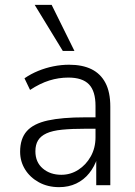

<svg xmlns="http://www.w3.org/2000/svg" viewBox="-20 -764 555 792"><path d="M224 8Q177 8 140.5 -12Q104 -32 83.5 -65Q63 -98 63 -138Q63 -192 90.5 -223Q118 -254 177 -267Q236 -280 331 -280H386V-233H335Q276 -233 236 -229Q196 -225 172 -214Q148 -203 137 -185Q126 -167 126 -140Q126 -95 156.5 -69Q187 -43 233 -43Q271 -43 303 -63.5Q335 -84 354.5 -119Q374 -154 374 -198V-327Q374 -388 347 -416Q320 -444 262 -444Q222 -444 183.5 -432Q145 -420 104 -393L81 -441Q107 -459 137.5 -471.5Q168 -484 200.5 -490.5Q233 -497 265 -497Q320 -497 357.5 -478.5Q395 -460 415 -422Q435 -384 435 -324V0H377V-111H381Q370 -77 348 -49.5Q326 -22 294.5 -7Q263 8 224 8ZM239 -554 123 -744H193L287 -554Z"/></svg>

Font: Nunito Sans 10pt SemiCondensed Light
Style: Regular
Weight: 300
Width: 4
Designer: Vernon Adams
Foundry: Vernon Adams
Version: Version 3.101;gftools[0.9.27]